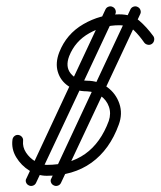

<svg xmlns="http://www.w3.org/2000/svg" viewBox="-20 -579 515 616"><path d="M421 -557Q428 -554 430.5 -547Q433 -540 430 -534Q366 -398 303 -263Q240 -128 176 7Q176 7 176 7Q176 7 176 7Q173 14 166 16.5Q159 19 153 16Q146 13 143.5 6Q141 -1 145 -7Q208 -143 271.5 -278Q335 -413 398 -548Q401 -555 408 -557.5Q415 -560 421 -557ZM318 -548Q321 -555 328 -557.5Q335 -560 341 -557Q348 -554 350.5 -547Q353 -540 350 -534Q286 -398 223 -263Q160 -128 96 7Q96 7 96 7Q96 7 96 7Q93 14 86 16.5Q79 19 73 16Q66 13 63.5 6Q61 -1 65 -7Q128 -143 191.5 -278Q255 -413 318 -548Q318 -548 318 -548Q318 -548 318 -548ZM472 -463Q476 -457 474.5 -449.5Q473 -442 467 -438Q461 -434 454 -435.5Q447 -437 443 -442Q427 -465 410 -481.5Q393 -498 362 -498Q312 -498 266.5 -472.5Q221 -447 202 -399Q189 -365 207 -343Q225 -321 259 -320Q296 -320 324 -299.5Q352 -279 363 -246.5Q374 -214 361 -179Q332 -99 273.5 -57Q215 -15 130 -15Q101 -15 74.5 -31.5Q48 -48 32 -74.5Q16 -101 20 -131Q20 -131 20 -131Q20 -131 20 -131Q21 -138 26.5 -142.5Q32 -147 39 -146Q46 -145 50.5 -139.5Q55 -134 54 -127Q52 -107 63.5 -89.5Q75 -72 93.5 -61Q112 -50 130 -50Q277 -50 329 -191Q337 -215 329.5 -236.5Q322 -258 303 -271.5Q284 -285 259 -286Q224 -286 199 -303Q174 -320 165.5 -348.5Q157 -377 170 -411Q193 -470 247.5 -501.5Q302 -533 362 -533Q403 -533 426.5 -513Q450 -493 472 -463Q472 -463 472 -463Q472 -463 472 -463Z"/></svg>

Font: FRB American Cursive
Style: Italic
Weight: 400
Italic angle: -25°
Version: Version 2.0;Modular Font Editor K font №1